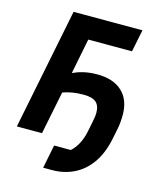

<svg xmlns="http://www.w3.org/2000/svg" viewBox="-128 -791 904 1069"><g transform="rotate(15 324.5 -257.0)"><path d="M223 184 250 49H346Q369 29 386 -3Q403 -35 411 -75L422 -129Q425 -144 427.5 -159.5Q430 -175 430 -188Q430 -229 408 -248Q386 -267 336 -267Q299 -267 271 -262Q243 -257 217 -248L167 0H22L162 -698H559L533 -570H281L241 -368H246Q269 -380 304 -388Q339 -396 380 -396Q473 -396 524 -348.5Q575 -301 575 -214Q575 -195 573 -171.5Q571 -148 566 -125L555 -71Q537 16 496.5 72.5Q456 129 399 156.5Q342 184 275 184Z"/></g></svg>

Font: IBM Plex Sans
Style: Italic
Weight: 400
Italic angle: -11.31°
Designer: Mike Abbink, Paul van der Laan, Pieter van Rosmalen
Foundry: Bold Monday
Version: Version 3.201